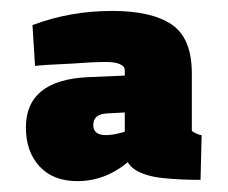

<svg xmlns="http://www.w3.org/2000/svg" viewBox="-20 -683 420 353"><path d="M348.7 -352.3Q309.7 -352.3 278 -355.8Q246.3 -359.3 227.9 -371.3Q209.4 -383.3 209.4 -408.3V-553.9Q209.4 -561.9 198.4 -565.9Q187.4 -569.9 165.4 -568.9Q153.4 -568.9 132.9 -567.4Q112.4 -565.9 88.9 -564.9Q65.4 -563.9 44.4 -561.9L39.7 -636.9Q74.7 -649.9 110.7 -656.4Q146.7 -662.9 186.7 -662.9Q258.7 -662.9 295.7 -637.9Q332.7 -612.9 332.7 -547.9V-442.3Q336.7 -439.3 341.2 -437.3Q345.7 -435.3 350.7 -434.3ZM122.1 -350Q77.5 -350 52.6 -377.2Q27.6 -404.4 27.6 -448.6Q27.6 -536.1 142.6 -541.2L243.9 -545.5V-478.1L175.7 -474.4Q163.6 -473.6 157.5 -468.3Q151.5 -462.9 151.5 -453Q151.5 -434.6 174.8 -434.6Q188.3 -434.6 206.2 -439.9Q224.1 -445.2 239 -453L229.6 -398.4Q207 -375.1 180 -362.5Q152.9 -350 122.1 -350Z"/></svg>

Font: Titillium Web SemiBold
Style: Regular
Weight: 600
Designer: Mohamed Gaber, Accademia di Belle Arti di Urbino
Foundry: Kief Type Foundry, Accademia di Belle Arti di Urbino
Version: Version 3.000; ttfautohint (v1.8.4)